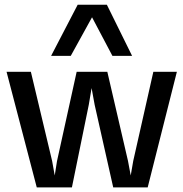

<svg xmlns="http://www.w3.org/2000/svg" viewBox="-20 -809 792 829"><path d="M8.3 -499H113.3L205.1 -113.8L216.3 -51.3L226.1 -113.3L311 -499H443.4L532.7 -113.8L544.4 -51.3L555.2 -113.8L642.1 -499H743.7L617.7 0H468.8L388.7 -356.4L375.5 -428.7L363.3 -356.4L290.5 0H138.7ZM315.4 -788.6H441.4L550.3 -567.9H465.3L377.4 -734.4L285.6 -567.9H200.7Z"/></svg>

Font: Basic
Style: Regular
Weight: 400
Designer: Magnus Gaarde
Foundry: Magnus Gaarde
Version: Version 1.003; ttfautohint (v1.1) -l 6 -r 16 -G 0 -x 16 -D l